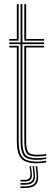

<svg xmlns="http://www.w3.org/2000/svg" viewBox="-20 -790 262 936"><path d="M161.2 -10.8Q109 -10.8 94.6 -32.8Q80.2 -54.8 80.2 -101.2V-575H25V-583.2H80.2V-770H89.2V-583.2H195.2V-575H89.2V-101.2Q89.2 -57 102.4 -38Q115.5 -19 161.2 -19Q183 -19 205.2 -23V-15Q195 -12.8 183.5 -11.8Q172 -10.8 161.2 -10.8ZM25 -591.8V-600H62V-770H71V-591.8ZM98.5 -591.8V-770H107.5V-600H195.2V-591.8ZM161.2 6Q102.5 6 82.2 -19Q62 -44 62 -101.2V-558.5H25V-566.8H71V-101.2Q71 -49.8 88 -26Q105 -2.2 161.2 -2.2Q172 -2.2 183.8 -3.4Q195.5 -4.5 205.2 -7V1.2Q187.5 6 161.2 6ZM161.2 -27.2Q120.2 -27.2 109.4 -44Q98.5 -60.8 98.5 -101.2V-566.8H195.2V-558.5H107.5V-101.2Q107.5 -64.5 116.5 -50Q125.5 -35.5 161.2 -35.5Q186.5 -35.5 205.2 -39.2V-31.2Q185.2 -27.2 161.2 -27.2ZM153.8 20H161.2L165.2 56Q169.5 93.8 154.4 110.1Q139.2 126.5 100.5 126.5H79.5V118.5H100.5Q135 118.5 148.2 104Q161.5 89.5 157.8 56ZM124 20H131L135 54.2Q137.8 75.8 129.6 85.2Q121.5 94.8 100.5 94.8H79.5V87H100.5Q131.5 87 128 54.2ZM138.8 20H146L150 55.2Q153.8 84.8 142.1 97.6Q130.5 110.5 100.5 110.5H79.5V102.5H100.5Q126 102.5 135.9 91.5Q145.8 80.5 142.8 55.2Z"/></svg>

Font: Big Shoulders Inline Display Light
Style: Regular
Weight: 300
Designer: Patric King
Foundry: XO Type Co
Version: Version 1.000